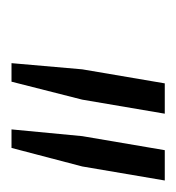

<svg xmlns="http://www.w3.org/2000/svg" viewBox="-6 -720 313 342"><g transform="rotate(90 151.0 -549.5)"><path d="M93 -413 104 -539 129 -686H183L158 -539L126 -413ZM211 -413 223 -539 248 -686H302L277 -539L244 -413Z"/></g></svg>

Font: Archivo Condensed ExtraLight
Style: Italic
Weight: 250
Width: 3
Italic angle: -10°
Designer: Hector Gatti
Foundry: Omnibus-Type
Version: Version 2.001